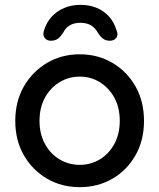

<svg xmlns="http://www.w3.org/2000/svg" viewBox="-20 -762 657 792"><path d="M574 -263Q574 -183 539 -121.5Q504 -60 444 -25Q384 10 309 10Q234 10 174 -25Q114 -60 78.5 -121.5Q43 -183 43 -263Q43 -344 78.5 -405.5Q114 -467 174 -502.5Q234 -538 309 -538Q384 -538 444 -502.5Q504 -467 539 -405.5Q574 -344 574 -263ZM474 -263Q474 -318 452 -358.5Q430 -399 392.5 -422.5Q355 -446 309 -446Q263 -446 225 -422.5Q187 -399 165 -358.5Q143 -318 143 -263Q143 -210 165 -169Q187 -128 225 -105Q263 -82 309 -82Q355 -82 392.5 -105Q430 -128 452 -169Q474 -210 474 -263ZM312 -742Q349 -742 379 -729.5Q409 -717 430 -693.5Q451 -670 460 -639Q469 -619 460 -606.5Q451 -594 434 -594Q416 -594 405 -602.5Q394 -611 384 -626Q374 -646 356 -657Q338 -668 312 -668Q285 -668 267 -657Q249 -646 240 -626Q230 -611 219 -602.5Q208 -594 189 -594Q173 -594 164 -606Q155 -618 162 -638Q172 -670 193 -693Q214 -716 244.5 -729Q275 -742 312 -742Z"/></svg>

Font: Quicksand Light SemiBold
Style: Regular
Weight: 600
Version: Version 3.006